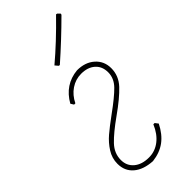

<svg xmlns="http://www.w3.org/2000/svg" viewBox="-222 -708 752 752"><g transform="rotate(-45 154.5 -331.5)"><path d="M26 -85Q26 -116 43 -142.5Q60 -169 83.5 -189Q107 -209 148 -239Q202 -278 228 -304.5Q254 -331 254 -364Q254 -397 232.5 -416Q211 -435 175 -435Q144 -435 118 -417.5Q92 -400 77 -369H70L62 -382Q100 -449 173 -456Q218 -456 246 -431Q274 -406 274 -367Q274 -325 244 -293Q214 -261 156 -220Q101 -181 73.5 -152Q46 -123 46 -86Q46 -54 69 -34.5Q92 -15 131 -15Q165 -15 192 -36Q219 -57 235 -95H242L252 -82Q232 -42 203 -20.5Q174 1 132 6Q82 3 54 -21Q26 -45 26 -85ZM275 -668 285 -658 284 -653Q215 -584 140 -518L135 -519L124 -532Q193 -590 270 -669Z"/></g></svg>

Font: Luna Sans Thin
Style: Italic
Weight: 250
Italic angle: -7°
Designer: Juan Pablo del Peral
Foundry: Huerta Tipografica
Version: Version 2.001; ttfautohint (v1.5)